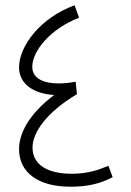

<svg xmlns="http://www.w3.org/2000/svg" viewBox="-20 -700 497 726"><path d="M390 -73C349 -56 309 -43 251 -43C160 -43 103 -77 103 -142C103 -198 154 -274 271 -344L266 -391C182 -375 102 -387 102 -447C102 -507 170 -591 279 -633L262 -680C133 -633 52 -526 52 -445C52 -378 115 -344 185 -341C83 -264 52 -190 52 -136C52 -48 124 6 246 6C308 6 356 -4 406 -30Z"/></svg>

Font: Noto Sans Arabic Cond Light
Style: Regular
Weight: 300
Width: 3
Designer: Monotype Design Team, Nadine Chahine, Nizar Qandah and Khaled Hosny
Foundry: Monotype Imaging Inc.
Version: Version 2.012